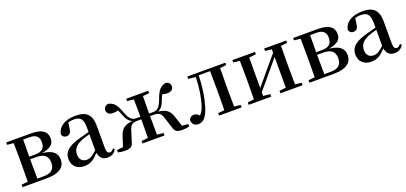

<svg xmlns="http://www.w3.org/2000/svg" viewBox="15 -1327 4500 2126"><g transform="rotate(-20 2265.5 -263.5)"><path d="M113 0H328C490 0 543 -68 543 -141C543 -217 498 -267 372 -280C489 -298 518 -346 518 -401C518 -478 466 -527 334 -527H40V-499L115 -491C116 -435 117 -351 117 -296V-232C117 -177 116 -93 115 -37L40 -29V0ZM227 -493H301C379 -493 412 -459 412 -395C412 -326 375 -292 298 -292H225ZM225 -261H301C396 -261 433 -218 433 -145C433 -73 392 -33 306 -33H227L225 -232Z M1039 15C1088 15 1121 -4 1144 -46L1128 -61C1110 -38 1099 -31 1083 -31C1058 -31 1045 -47 1045 -100V-356C1045 -488 988 -543 862 -543C733 -543 654 -490 639 -404C645 -376 665 -362 693 -362C722 -362 746 -380 751 -428L762 -500C785 -507 806 -510 827 -510C905 -510 936 -480 936 -372V-324C895 -313 852 -302 816 -291C672 -250 624 -199 624 -117C624 -33 683 16 765 16C840 16 882 -16 938 -77C949 -19 981 15 1039 15ZM936 -109C881 -55 849 -41 816 -41C765 -41 730 -71 730 -133C730 -194 765 -238 842 -268C867 -278 901 -288 936 -297Z M1454 -499 1531 -491C1532 -436 1533 -353 1533 -286H1492C1441 -286 1409 -301 1374 -397C1339 -497 1303 -534 1241 -543C1209 -534 1192 -515 1192 -485C1192 -449 1221 -428 1262 -428C1285 -428 1304 -431 1323 -436C1331 -422 1339 -407 1347 -385C1371 -318 1396 -287 1433 -273C1341 -262 1301 -233 1275 -153L1237 -36L1164 -28V0C1188 6 1218 10 1244 10C1311 10 1335 -6 1348 -57L1386 -178C1407 -245 1430 -256 1496 -256H1533C1533 -178 1532 -93 1531 -37L1454 -29V0H1713V-29L1638 -37C1637 -93 1636 -178 1636 -256H1672C1738 -256 1761 -245 1782 -178L1821 -57C1834 -6 1857 10 1925 10C1950 10 1979 6 2004 0V-28L1931 -36L1893 -153C1867 -233 1827 -262 1736 -273C1773 -287 1798 -318 1822 -385C1830 -407 1837 -423 1846 -437C1864 -431 1882 -428 1906 -428C1947 -428 1976 -449 1976 -485C1976 -515 1960 -534 1928 -543C1865 -534 1829 -497 1794 -397C1759 -301 1729 -286 1677 -286H1636L1638 -491L1713 -499V-527H1454Z M2430 0H2622V-29L2547 -37C2546 -93 2545 -177 2545 -232V-296C2545 -351 2546 -435 2547 -491L2622 -499V-527H2174V-499L2260 -489C2256 -358 2239 -248 2208 -158C2194 -118 2179 -93 2158 -74C2138 -94 2120 -105 2098 -105C2070 -105 2049 -93 2037 -66C2037 -16 2066 11 2109 11C2166 11 2211 -27 2246 -148C2275 -241 2293 -360 2297 -497H2431L2433 -296V-232L2431 -37L2357 -29V0Z M3079 -499 3156 -490V-449L3006 -271L2889 -131V-490L2971 -499V-527H2705V-499L2780 -491C2781 -435 2782 -351 2782 -296V-232C2782 -177 2781 -93 2780 -37L2705 -29V0H2971V-29L2889 -38V-81L3034 -254L3156 -400V-38L3079 -29V0H3340V-29L3265 -37L3263 -232V-296L3265 -491L3340 -499V-527H3079Z M3494 0H3709C3871 0 3924 -68 3924 -141C3924 -217 3879 -267 3753 -280C3870 -298 3899 -346 3899 -401C3899 -478 3847 -527 3715 -527H3421V-499L3496 -491C3497 -435 3498 -351 3498 -296V-232C3498 -177 3497 -93 3496 -37L3421 -29V0ZM3608 -493H3682C3760 -493 3793 -459 3793 -395C3793 -326 3756 -292 3679 -292H3606ZM3606 -261H3682C3777 -261 3814 -218 3814 -145C3814 -73 3773 -33 3687 -33H3608L3606 -232Z M4420 15C4469 15 4502 -4 4525 -46L4509 -61C4491 -38 4480 -31 4464 -31C4439 -31 4426 -47 4426 -100V-356C4426 -488 4369 -543 4243 -543C4114 -543 4035 -490 4020 -404C4026 -376 4046 -362 4074 -362C4103 -362 4127 -380 4132 -428L4143 -500C4166 -507 4187 -510 4208 -510C4286 -510 4317 -480 4317 -372V-324C4276 -313 4233 -302 4197 -291C4053 -250 4005 -199 4005 -117C4005 -33 4064 16 4146 16C4221 16 4263 -16 4319 -77C4330 -19 4362 15 4420 15ZM4317 -109C4262 -55 4230 -41 4197 -41C4146 -41 4111 -71 4111 -133C4111 -194 4146 -238 4223 -268C4248 -278 4282 -288 4317 -297Z"/></g></svg>

Font: Noto Serif CJK SC SemiBold
Style: Regular
Weight: 600
Designer: Ryoko NISHIZUKA 西塚涼子 (kana & ideographs); Frank Grießhammer (Latin, Greek & Cyrillic); Wenlong ZHANG 张文龙 (bopomofo); San
Foundry: Adobe
Version: Version 2.001;hotconv 1.1.0;makeotfexe 2.6.0